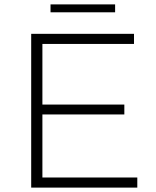

<svg xmlns="http://www.w3.org/2000/svg" viewBox="-20 -854 709 874"><path d="M605 -46V0H122V-700H590V-654H173V-378H546V-333H173V-46ZM210 -834H504V-798H210Z"/></svg>

Font: Hilab Light
Style: Regular
Weight: 300
Designer: Cristianderson Lima
Foundry: Cristianderson
Version: Version 1.0